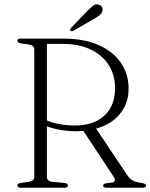

<svg xmlns="http://www.w3.org/2000/svg" viewBox="-20 -881 706 901"><path d="M583.5 -465.5Q583.5 -415 562 -375Q540.5 -335 501.5 -308.8Q462.5 -282.5 409.5 -272.5Q397.5 -271 385.8 -269.2Q374 -267.5 362 -266.2Q350 -265 337 -265Q305.5 -265 274.2 -269.5Q243 -274 216.5 -282.5Q190 -291 172 -303.5L177.5 -327.5Q193 -317 218 -308.8Q243 -300.5 272.2 -296.2Q301.5 -292 330 -292Q419 -292 469.5 -338.2Q520 -384.5 520 -467.5Q520 -528 490.8 -574.8Q461.5 -621.5 406.5 -648.2Q351.5 -675 274.5 -675H200V-52Q200 -42 206.2 -35.8Q212.5 -29.5 224 -28L283.5 -22.5Q292 -21 295.2 -18Q298.5 -15 298.5 -10.5Q298.5 0 283.5 0H76.5Q69 0 65.2 -3Q61.5 -6 61.5 -10.5Q61.5 -19.5 77 -22.5L117 -28Q128.5 -30 134.8 -36Q141 -42 141 -52V-648Q141 -658 134.8 -664Q128.5 -670 117 -672L77 -677.5Q61.5 -680.5 61.5 -689.5Q61.5 -694.5 65.2 -697.2Q69 -700 76.5 -700H275.5Q374 -700 442.8 -669.5Q511.5 -639 547.5 -586Q583.5 -533 583.5 -465.5ZM364.5 -277 425.5 -285.5 577.5 -58.5Q587 -44.5 599.8 -36Q612.5 -27.5 635.5 -24Q655 -21 660.2 -18Q665.5 -15 665.5 -10.5Q665.5 -6 661.2 -3Q657 0 648.5 0H480.5Q464 0 464 -10.5Q464 -14.5 467.8 -17.2Q471.5 -20 479 -21L504.5 -24Q517 -26 518.8 -33.5Q520.5 -41 512 -53.5ZM388.5 -828.5Q405 -845 417 -854.2Q429 -863.5 442.5 -859.5Q454 -856.5 458.8 -847.5Q463.5 -838.5 460.5 -829Q457.5 -817.5 447 -809.2Q436.5 -801 421.5 -792.5L323 -736Q320 -734.5 316.2 -734.5Q312.5 -734.5 310 -737Q307 -740 308.8 -743.2Q310.5 -746.5 313 -749.5Z"/></svg>

Font: Fraunces ExtraLight
Style: Regular
Weight: 250
Version: Version 1.000;[b76b70a41]